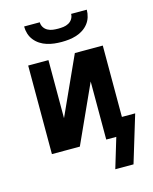

<svg xmlns="http://www.w3.org/2000/svg" viewBox="-133 -827 866 1089"><g transform="rotate(-15 300.0 -282.0)"><path d="M300 -600Q278 -600 256.5 -602.5Q235 -605 214 -611.5Q193 -618 174.5 -630Q156 -642 142.5 -659Q129 -676 122.5 -697Q116 -718 116 -740H208Q208 -724 216.5 -710.5Q225 -697 239 -689.5Q253 -682 268.5 -680Q284 -678 300 -678Q316 -678 331.5 -680Q347 -682 361 -689.5Q375 -697 383.5 -710.5Q392 -724 392 -740H484Q484 -718 477.5 -697Q471 -676 457.5 -659Q444 -642 425.5 -630Q407 -618 386 -611.5Q365 -605 343.5 -602.5Q322 -600 300 -600ZM406 176 459 0H400V-341L245 0H81V-520H200V-179L355 -520H519V-101H597L513 176Z"/></g></svg>

Font: Iosevka Aile
Style: Bold
Weight: 700
Designer: Belleve Invis
Foundry: Belleve Invis
Version: Version 28.0.1; ttfautohint (v1.8.4)